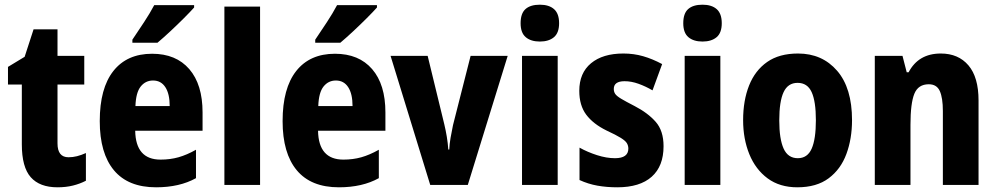

<svg xmlns="http://www.w3.org/2000/svg" viewBox="-20 -788 4247 818"><path d="M272 -118Q290 -118 308 -122.5Q326 -127 346 -136V-18Q321 -5 291 2.5Q261 10 225 10Q149 10 111 -33Q73 -76 73 -173V-428H14V-503L85 -546L123 -663H225V-550H339V-428H225V-177Q225 -118 272 -118Z M628 -559Q730 -559 786.5 -493.5Q843 -428 843 -309V-231H556Q558 -108 664 -108Q705 -108 740.5 -118Q776 -128 815 -150V-29Q745 10 645 10Q526 10 465.5 -62.5Q405 -135 405 -272Q405 -412 463 -485.5Q521 -559 628 -559ZM632 -445Q600 -445 579.5 -419.5Q559 -394 557 -336H703Q703 -388 684.5 -416.5Q666 -445 632 -445ZM807 -756Q791 -738 763.5 -710.5Q736 -683 706 -655Q676 -627 651 -606H544V-619Q569 -656 594 -694Q619 -732 637 -766H807Z M1088 0H936V-760H1088Z M1407 -559Q1509 -559 1565.5 -493.5Q1622 -428 1622 -309V-231H1335Q1337 -108 1443 -108Q1484 -108 1519.5 -118Q1555 -128 1594 -150V-29Q1524 10 1424 10Q1305 10 1244.5 -62.5Q1184 -135 1184 -272Q1184 -412 1242 -485.5Q1300 -559 1407 -559ZM1411 -445Q1379 -445 1358.5 -419.5Q1338 -394 1336 -336H1482Q1482 -388 1463.5 -416.5Q1445 -445 1411 -445ZM1586 -756Q1570 -738 1542.5 -710.5Q1515 -683 1485 -655Q1455 -627 1430 -606H1323V-619Q1348 -656 1373 -694Q1398 -732 1416 -766H1586Z M1813 0 1644 -550H1802L1873 -258Q1879 -233 1883.5 -206Q1888 -179 1890 -151H1894Q1895 -174 1899.5 -200.5Q1904 -227 1910 -255L1985 -550H2143L1973 0Z M2280 -768Q2319 -768 2340.5 -749Q2362 -730 2362 -689Q2362 -648 2340 -629.5Q2318 -611 2280 -611Q2242 -611 2220 -629.5Q2198 -648 2198 -689Q2198 -731 2219 -749.5Q2240 -768 2280 -768ZM2356 -550V0H2204V-550Z M2807 -165Q2807 -80 2756.5 -35Q2706 10 2610 10Q2565 10 2525.5 3Q2486 -4 2449 -21V-159Q2483 -140 2523.5 -127Q2564 -114 2600 -114Q2657 -114 2657 -155Q2657 -167 2651 -177.5Q2645 -188 2625 -200.5Q2605 -213 2564 -232Q2507 -260 2477.5 -299.5Q2448 -339 2448 -401Q2448 -477 2498 -518.5Q2548 -560 2636 -560Q2680 -560 2720 -548.5Q2760 -537 2801 -515L2760 -403Q2731 -420 2700.5 -431Q2670 -442 2641 -442Q2595 -442 2595 -409Q2595 -397 2601 -388Q2607 -379 2626 -367.5Q2645 -356 2684 -336Q2740 -307 2773.5 -269Q2807 -231 2807 -165Z M2973 -768Q3012 -768 3033.5 -749Q3055 -730 3055 -689Q3055 -648 3033 -629.5Q3011 -611 2973 -611Q2935 -611 2913 -629.5Q2891 -648 2891 -689Q2891 -731 2912 -749.5Q2933 -768 2973 -768ZM3049 -550V0H2897V-550Z M3610 -276Q3610 -197 3586 -132Q3562 -67 3510.5 -28.5Q3459 10 3377 10Q3302 10 3250.5 -28Q3199 -66 3172.5 -131Q3146 -196 3146 -276Q3146 -360 3171.5 -424Q3197 -488 3248.5 -524Q3300 -560 3380 -560Q3483 -560 3546.5 -486.5Q3610 -413 3610 -276ZM3300 -275Q3300 -196 3318.5 -155Q3337 -114 3379 -114Q3420 -114 3438 -154.5Q3456 -195 3456 -276Q3456 -356 3438 -395.5Q3420 -435 3378 -435Q3337 -435 3318.5 -395.5Q3300 -356 3300 -275Z M3988 -560Q4063 -560 4106 -509.5Q4149 -459 4149 -360V0H3997V-315Q3997 -371 3984 -400Q3971 -429 3937 -429Q3892 -429 3875.5 -388.5Q3859 -348 3859 -256V0H3707V-550H3825L3843 -480H3851Q3893 -560 3988 -560Z"/></svg>

Font: Noto Sans Arabic Cond ExtBd
Style: Regular
Weight: 800
Width: 3
Designer: Monotype Design Team, Nadine Chahine, Nizar Qandah and Khaled Hosny
Foundry: Monotype Imaging Inc.
Version: Version 2.012; ttfautohint (v1.8.4.7-5d5b)